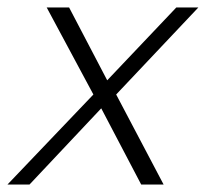

<svg xmlns="http://www.w3.org/2000/svg" viewBox="-32 -494 560 514"><path d="M-12 0 218 -241 93 -474H153L255 -279L440 -474H499L279 -241L406 0H346L239 -204L47 0Z"/></svg>

Font: Kanit ExtraLight
Style: Italic
Weight: 275
Italic angle: -12°
Designer: Katatrad Team
Foundry: CadsonDemak
Version: Version 2.000; ttfautohint (v1.8.3)